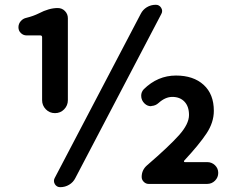

<svg xmlns="http://www.w3.org/2000/svg" viewBox="-20 -774 987 808"><path d="M157.2 -352.5V-617.2Q157.2 -625 149.4 -625H91.8Q78.1 -625 67.9 -634.8Q57.6 -644.5 57.6 -659.2Q57.6 -673.8 67.4 -685.1Q77.1 -696.3 91.8 -699.2Q120.1 -706.1 143.6 -717.8Q186.5 -740.2 222.7 -740.2Q241.2 -740.2 253.4 -727.5Q265.6 -714.8 265.6 -697.3V-352.5Q265.6 -330.1 250 -314Q234.4 -297.9 211.4 -297.9Q188.5 -297.9 172.9 -314Q157.2 -330.1 157.2 -352.5ZM233.4 13.7Q218.8 13.7 210.9 1Q207 -5.9 207 -12.7Q207 -18.6 210 -24.4L572.3 -715.8Q581.1 -733.4 598.1 -743.7Q615.2 -753.9 635.7 -753.9Q650.4 -753.9 658.2 -741.2Q666 -728.5 659.2 -715.8L296.9 -24.4Q288.1 -6.8 271 3.4Q253.9 13.7 233.4 13.7ZM605.5 0Q593.8 0 585 -8.8Q576.2 -17.6 576.2 -29.3Q576.2 -58.6 598.6 -78.1Q690.4 -157.2 732.9 -204.6Q775.4 -252 775.4 -290Q775.4 -326.2 756.3 -346.2Q737.3 -366.2 705.1 -366.2Q675.8 -366.2 647.5 -340.8Q634.8 -329.1 618.2 -328.1Q616.2 -327.1 615.2 -327.1Q600.6 -327.1 588.9 -337.9Q574.2 -351.6 574.2 -371.1Q574.2 -386.7 585 -398.4Q643.6 -456.1 720.7 -456.1Q793.9 -456.1 836.9 -417Q879.9 -377.9 879.9 -307.6Q879.9 -258.8 849.1 -212.4Q818.4 -166 754.9 -97.7Q753.9 -95.7 754.4 -93.8Q754.9 -91.8 757.8 -91.8H851.6Q871.1 -91.8 884.8 -78.6Q898.4 -65.4 898.4 -46.4Q898.4 -27.3 884.8 -13.7Q871.1 0 851.6 0Z"/></svg>

Font: Gen Jyuu Gothic P Bold
Style: Bold
Weight: 700
Designer: [Source Han Sans]
Ryoko NISHIZUKA  (kana & ideographs); Paul D. Hunt (Latin, Greek & Cyrillic); Wenlong ZHANG  (bopomofo
Version: Version 1.002.20150607